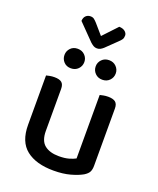

<svg xmlns="http://www.w3.org/2000/svg" viewBox="-158 -954 875 1063"><g transform="rotate(20 279.5 -422.5)"><path d="M243 -609Q243 -585 226.5 -568Q210 -551 184 -551Q158 -551 142 -568Q126 -585 126 -609Q126 -632 142 -649Q158 -666 184 -666Q210 -666 226.5 -649Q243 -632 243 -609ZM428 -609Q428 -585 411.5 -568Q395 -551 369 -551Q343 -551 326.5 -568Q310 -585 310 -609Q310 -632 326.5 -649Q343 -666 369 -666Q395 -666 411.5 -649Q428 -632 428 -609ZM69 -467Q76 -469 89 -471.5Q102 -474 117 -474Q146 -474 159.5 -463Q173 -452 173 -425V-178Q173 -120 203.5 -95.5Q234 -71 288 -71Q323 -71 347 -78Q371 -85 385 -93V-467Q393 -469 405.5 -471.5Q418 -474 433 -474Q462 -474 476 -463Q490 -452 490 -425V-88Q490 -66 483 -52Q476 -38 455 -25Q429 -10 386.5 2Q344 14 287 14Q184 14 126.5 -31.5Q69 -77 69 -176ZM150 -818Q151 -838 162 -848.5Q173 -859 189 -859Q202 -859 210 -853Q218 -847 228 -836L280 -776L358 -859Q381 -858 393 -847.5Q405 -837 405 -824Q405 -810 399.5 -801.5Q394 -793 382 -782L319 -721Q310 -713 301.5 -708.5Q293 -704 282 -704Q270 -704 261 -709.5Q252 -715 243 -723Z"/></g></svg>

Font: Baloo Paaji 2 Medium
Style: Regular
Weight: 500
Designer: Shuchita Grover, Noopur Datye and Ek Type
Foundry: Ek Type
Version: Version 1.640;hotconv 1.0.111;makeotfexe 2.5.65597; ttfautoh